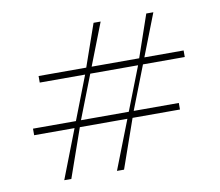

<svg xmlns="http://www.w3.org/2000/svg" viewBox="-67 -642 827 721"><g transform="rotate(-10 346.5 -281.5)"><path d="M122 0 268 -377 333 -563H360L223 -211L149 0ZM40 -186V-211H596V-186ZM323 0 470 -377 534 -563H561L424 -211L350 0ZM95 -377V-402H648V-377Z"/></g></svg>

Font: Darker Grotesque Light Light
Style: Regular
Weight: 300
Version: Version 1.000;gftools[0.9.28]